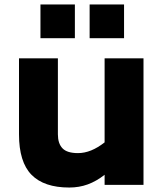

<svg xmlns="http://www.w3.org/2000/svg" viewBox="-20 -827 732 859"><path d="M65 0ZM622 -566V0H448V-45Q411 -16 372.5 -2Q334 12 290 12Q177 12 121 -45Q65 -102 65 -226V-566H239V-226Q239 -185 259.5 -163.5Q280 -142 329 -142Q387 -142 448 -190V-566ZM381 -807H535V-656H381ZM161 -807H315V-656H161Z"/></svg>

Font: Biryani Black
Style: Regular
Weight: 900
Designer: Dan Reynolds and Mathieu Reguer
Foundry: Dan Reynolds and Mathieu Reguer
Version: Version 1.004; ttfautohint (v1.1) -l 5 -r 5 -G 72 -x 0 -D la